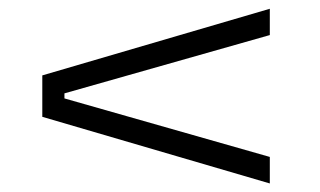

<svg xmlns="http://www.w3.org/2000/svg" viewBox="-20 -523 730 438"><path d="M127 -310V-298.5L595.5 -165V-104.5L76.5 -256.5V-351L595.5 -503V-443Z"/></svg>

Font: Anek Latin Expanded Light
Style: Regular
Weight: 300
Width: 7
Designer: Yesha Goshar
Foundry: Ek Type
Version: Version 1.003